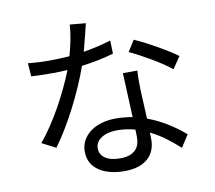

<svg xmlns="http://www.w3.org/2000/svg" viewBox="-86 -864 1128 1008"><g transform="rotate(-10 478.0 -360.0)"><path d="M887.1 -501.1C842 -535.2 734 -597.3 665.1 -627.1L627.8 -567.8C690.7 -538.7 793 -480.8 844.1 -437.9ZM543 -644.2C495 -629.3 445 -618.3 396 -610.1C410.9 -664.1 424 -721.9 432.9 -756L348 -763.8C345.9 -712.7 332.7 -653.1 317.8 -600.1C282 -598 247.2 -595.9 213.1 -595.9C172.2 -595.9 132.1 -598 96.9 -601.9L101.9 -530.9C137.8 -528.8 176.8 -528.1 212 -528.1C240.1 -528.1 268.1 -528.8 295.1 -530.9C252.1 -419.7 171.9 -268.8 93 -176.8L166.9 -138.8C242.9 -240.8 327.1 -405.2 373.9 -539.1C436.1 -547.2 495 -558.9 545.1 -573.9ZM593 -116.1C593 -69.2 567.1 -25.9 489 -25.9C415.8 -25.9 380 -55 380 -99.1C380 -142 426.1 -174 496.1 -174C530.2 -174 562.1 -169 592 -160.9C593 -142.8 593 -128.2 593 -116.1ZM578.8 -464.1C581 -398.1 586.3 -305 589.1 -228C561.1 -233 530.9 -236.2 498.9 -236.2C392 -236.2 310 -180 310 -93C310 1.1 394.9 44 498.9 44C615.8 44 665.1 -18.1 665.1 -94.1C665.1 -104 665.1 -118.3 664.1 -132.1C726.2 -102.3 775.9 -60 816.1 -24.1L858 -89.1C808.9 -131 742.9 -177.9 661.9 -207C659.8 -264.9 655.9 -327.1 654.8 -361.2C653.8 -397 653.1 -424 655.9 -464.1Z"/></g></svg>

Font: Karasuma Gothic
Style: Regular
Weight: 400
Designer: Rasmus Andersson, Ryoko Nishizuka
Foundry: Genbu
Version: Version 1.00